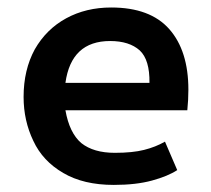

<svg xmlns="http://www.w3.org/2000/svg" viewBox="-20 -491 572 520"><path d="M151.4 -22.5Q95.7 -54.7 70.3 -109.4Q43.9 -164.1 43.9 -228.5Q43.9 -301.8 74.2 -357.4Q105.5 -412.1 159.2 -441.4Q212.9 -470.7 281.2 -470.7Q386.7 -470.7 438.5 -412.1Q490.2 -353.5 490.2 -248Q490.2 -220.7 487.3 -192.4Q377 -192.4 157.2 -192.4Q168 -130.9 200.2 -103.5Q233.4 -77.1 291 -77.1Q338.9 -77.1 370.1 -85Q401.4 -92.8 426.8 -107.4Q438.5 -81.1 460 -30.3Q434.6 -13.7 391.6 -2Q348.6 9.8 288.1 9.8Q206.1 9.8 151.4 -22.5ZM384.8 -266.6Q385.7 -329.1 358.4 -354.5Q330.1 -379.9 278.3 -379.9Q172.9 -379.9 157.2 -266.6Q233.4 -266.6 384.8 -266.6Z"/></svg>

Font: Alata=Ham
Style: Regular
Weight: 400
Designer: Spyros Zevelakis, Eben Sorkin
Version: Version 1.004